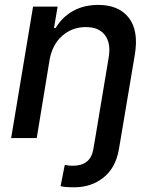

<svg xmlns="http://www.w3.org/2000/svg" viewBox="-20 -573 640 797"><path d="M375.7 -2.1 431.1 -334.2Q441.1 -393.5 415.8 -427Q390.6 -460.6 336.3 -460.6Q279.5 -460.6 238.3 -424.4Q197.1 -388.1 185.7 -323.9L132.5 0H26.3L117.2 -545.5H219.1L204.2 -456.7H210.9Q237.6 -501.8 282.8 -527.2Q328.1 -552.6 388.1 -552.6Q473 -552.6 514.6 -499.3Q556.1 -446 539.8 -346.9L481.5 0L473.4 47.2Q460.2 123.6 409.6 164.1Q359 204.5 287.6 204.5Q247.9 204.5 231.5 199.6L248.9 111.5Q267.4 115.1 281.6 115.1Q355.5 115.1 367.2 47.2Z"/></svg>

Font: Karasuma Gothic
Style: Medium Italic
Weight: 500
Italic angle: 9.39998°
Designer: Rasmus Andersson / Ryoko Nishizuka
Foundry: Genbu
Version: Version 1.00